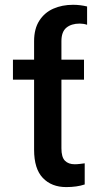

<svg xmlns="http://www.w3.org/2000/svg" viewBox="-20 -759 410 789"><path d="M325.2 -513.7V-431.6H232.4V-149.4Q232.4 -113.3 246.8 -98.6Q261.2 -84 287.1 -84Q296.9 -84 308.3 -85.4Q319.8 -86.9 328.1 -87.9V-1Q295.9 9.8 252 9.8Q191.9 9.8 156 -27.8Q120.1 -65.4 120.1 -143.6V-431.6H33.2V-513.7H120.1V-589.8Q120.1 -640.6 141.6 -674.1Q163.1 -707.5 199.2 -723.4Q235.4 -739.3 280.3 -739.3Q309.1 -739.3 337.9 -732.4V-657.2Q323.2 -662.1 307.6 -662.1Q273.4 -662.1 252.9 -645.3Q232.4 -628.4 232.4 -589.8V-513.7Z"/></svg>

Font: Pretendard Std Medium
Style: Regular
Weight: 500
Designer: Base glyphs from Inter by Rasmus Andersson; Hangeul glyphs from Noto Sans CJK(Source Han Sans) by Jang Soo-young and Kan
Foundry: Kil Hyung-jin
Version: Version 1.309